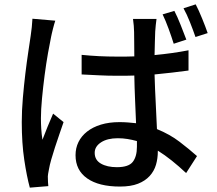

<svg xmlns="http://www.w3.org/2000/svg" viewBox="-20 -815 996 882"><path d="M878 -645Q867 -677 852.5 -713.5Q838 -750 823 -777L879 -795Q893 -768 908.5 -730Q924 -692 934 -663ZM778 -614Q768 -646 754.5 -683Q741 -720 727 -749L781 -765Q795 -738 810 -700Q825 -662 836 -633ZM234 -720Q232 -714 229 -704Q226 -694 223.5 -683.5Q221 -673 218.5 -663Q216 -653 215 -647Q209 -619 200.5 -571Q192 -523 185 -469.5Q178 -416 173 -363Q168 -310 168 -272Q168 -247 169.5 -223Q171 -199 175 -173Q186 -202 199 -234Q212 -266 224 -293L272 -254Q263 -228 252.5 -197.5Q242 -167 232.5 -138Q223 -109 215.5 -82.5Q208 -56 205 -38Q203 -29 201 -16.5Q199 -4 200 5Q200 12 200.5 22Q201 32 202 40L117 47Q103 -4 91.5 -80.5Q80 -157 80 -254Q80 -307 85 -365Q90 -423 96.5 -477Q103 -531 110 -577Q117 -623 121 -651Q124 -669 126 -690Q128 -711 129 -729ZM609 -167Q587 -173 565.5 -176.5Q544 -180 521 -180Q473 -180 444 -161Q415 -142 415 -113Q415 -80 443.5 -63.5Q472 -47 517 -47Q571 -47 590 -71.5Q609 -96 609 -141ZM846 -491Q773 -481 690 -473Q692 -403 695.5 -339.5Q699 -276 701 -222Q760 -198 804.5 -164Q849 -130 885 -98L835 -20Q802 -51 769.5 -77Q737 -103 705 -123V-120Q705 -87 696.5 -58Q688 -29 667.5 -6.5Q647 16 614 29Q581 42 531 42Q434 42 380.5 4.5Q327 -33 327 -102Q327 -135 340.5 -162.5Q354 -190 380 -210.5Q406 -231 443.5 -242.5Q481 -254 529 -254Q549 -254 568 -252.5Q587 -251 605 -249Q603 -299 600.5 -356Q598 -413 597 -468Q577 -467 556.5 -467Q536 -467 516 -467Q475 -467 436 -469Q397 -471 355 -473V-563Q395 -559 435 -557Q475 -555 517 -555Q537 -555 557 -555Q577 -555 597 -556Q597 -592 596.5 -621Q596 -650 596 -668Q596 -680 594.5 -697Q593 -714 591 -728H699Q695 -700 693 -670Q692 -652 691.5 -623.5Q691 -595 690 -562Q732 -566 771 -571.5Q810 -577 846 -584Z"/></svg>

Font: Kinto Sans Med
Style: Regular
Weight: 500
Designer: Authors: Ryoko NISHIZUKA  (kana & ideographs); Paul D. Hunt (Latin, Greek & Cyrillic); Wenlong ZHANG  (bopomofo); Sandol
Foundry: Adobe Systems Incorporated, ookami Inc.
Version: Version 0.001